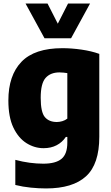

<svg xmlns="http://www.w3.org/2000/svg" viewBox="-20 -828 626 1078"><path d="M238.5 230Q198.5 230 153.2 225.5Q108 221 66 210.5V69.5Q107 80.5 146.8 85.8Q186.5 91 223 91Q292.5 91 325.2 64Q358 37 358 -27V-59H349.5Q329.5 -29 297.8 -12.5Q266 4 224.5 4Q174 4 128.8 -24.2Q83.5 -52.5 55.2 -111.5Q27 -170.5 27 -264Q27 -404.5 100.5 -481Q174 -557.5 330.5 -557.5Q381.5 -557.5 437.2 -549.5Q493 -541.5 537.5 -525.5V-60Q537.5 93.5 463 161.8Q388.5 230 238.5 230ZM299 -143Q314.5 -143 330.2 -147.8Q346 -152.5 358 -162V-417.5Q348.5 -419 337.2 -420.2Q326 -421.5 314 -421.5Q263.5 -421.5 236 -390.5Q208.5 -359.5 208.5 -279Q208.5 -198 232 -170.5Q255.5 -143 299 -143ZM230 -613 123.5 -808H247L304.5 -695L362 -808H485.5L379 -613Z"/></svg>

Font: Encode Sans SmCnd XBd
Style: Regular
Weight: 800
Width: 4
Designer: Multiple Designers
Foundry: Impallari Type
Version: Version 3.002; ttfautohint (v1.8.3) -l 8 -r 50 -G 200 -x 14 